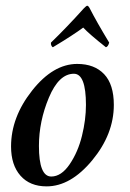

<svg xmlns="http://www.w3.org/2000/svg" viewBox="-20 -660 465 686"><path d="M291 -639.6Q295.9 -639.6 300.8 -629.9Q325.2 -582 370.1 -507.8Q366.2 -493.2 358.4 -491.2Q297.9 -539.1 277.3 -561.5Q242.2 -535.2 168.9 -491.2Q166 -492.2 163.6 -497.1Q161.1 -502 162.1 -507.8Q217.8 -561.5 279.3 -629.9Q289.1 -639.6 291 -639.6ZM244.1 -396.5Q190.4 -396.5 154.8 -311.5Q119.1 -226.6 119.1 -138.7Q119.1 -29.3 163.1 -29.3Q199.2 -29.3 229 -73.2Q258.8 -117.2 272.9 -174.8Q287.1 -232.4 287.1 -285.2Q287.1 -396.5 244.1 -396.5ZM255.9 -431.6Q317.4 -431.6 352.1 -395Q386.7 -358.4 386.7 -285.2Q386.7 -180.7 309.6 -87.4Q232.4 5.9 146.5 5.9Q86.9 5.9 53.2 -32.2Q19.5 -70.3 19.5 -136.7Q19.5 -241.2 94.7 -336.4Q169.9 -431.6 255.9 -431.6Z"/></svg>

Font: Crimson
Style: SemiboldItalic
Weight: 600
Italic angle: -11°
Version: Version 0.8 ; ttfautohint (v1.00) -l 8 -r 50 -G 200 -x 14 -D